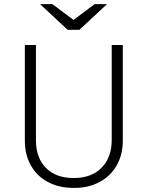

<svg xmlns="http://www.w3.org/2000/svg" viewBox="-20 -905 719 935"><path d="M155 -686V-222Q155 -137 203.5 -87.5Q252 -38 339 -38Q426 -38 475 -88.5Q524 -139 524 -222V-686H578V-220Q578 -152 548.5 -100Q519 -48 465.5 -19Q412 10 343 10H337Q267 10 213.5 -18.5Q160 -47 130.5 -99Q101 -151 101 -220V-686ZM338 -808 441 -885H501L367 -760H309L175 -885H235Z"/></svg>

Font: Chivo Thin
Style: Regular
Weight: 100
Designer: Hector Gatti
Foundry: Omnibus-Type
Version: Version 1.007